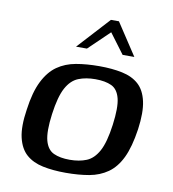

<svg xmlns="http://www.w3.org/2000/svg" viewBox="-70 -642 640 710"><g transform="rotate(10 249.5 -287.0)"><path d="M223 6Q175 6 137 -2Q99 -10 74.5 -31.5Q50 -53 40.5 -93.5Q31 -134 41 -199Q50 -266 70.5 -307Q91 -348 121 -369Q151 -390 190.5 -397Q230 -404 278 -404Q326 -404 364 -396Q402 -388 426 -366.5Q450 -345 459 -304.5Q468 -264 459 -199Q449 -131 429.5 -90.5Q410 -50 380 -29Q350 -8 311 -1Q272 6 223 6ZM229 -44Q265 -44 292 -55Q319 -66 337 -99Q355 -132 364 -199Q373 -266 364.5 -299Q356 -332 332.5 -343Q309 -354 272 -354Q236 -354 208.5 -343Q181 -332 163 -299Q145 -266 136 -199Q127 -132 136 -99Q145 -66 169 -55Q193 -44 229 -44ZM180 -460 290 -580H320L399 -460H355L299 -535L221 -460Z"/></g></svg>

Font: Genos Thin Medium
Style: Italic
Weight: 500
Italic angle: -8°
Version: Version 1.010